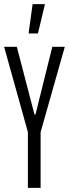

<svg xmlns="http://www.w3.org/2000/svg" viewBox="-24 -916 336 936"><path d="M112 0V-272L-4 -688H58L144 -358H149L231 -688H292L174 -272V0ZM116 -753V-758L135 -896H194V-891L161 -753Z"/></svg>

Font: Saira Ultra Condensed
Style: Regular
Weight: 400
Width: 1
Designer: Hector Gatti with collaboration of the Omnibus-Type team
Foundry: Omnibus-Type
Version: Version 1.001; ttfautohint (v1.8)